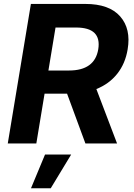

<svg xmlns="http://www.w3.org/2000/svg" viewBox="-20 -748 697 1001"><path d="M20.5 0 141.1 -727.5H424.8Q549.3 -727.5 606.4 -662.6Q663.6 -597.7 645.5 -490.7Q633.3 -416.5 591.3 -363.5Q549.3 -310.5 482.4 -283.7L590.3 0H425.3L329.6 -259.8H212.4L169.4 0ZM232.4 -380.4H339.8Q473.6 -380.4 492.2 -490.7Q510.7 -604.5 376.5 -604.5H269.5ZM141.6 233.4 214.8 57.6H351.1L244.6 233.4Z"/></svg>

Font: Inter
Style: Bold Italic
Weight: 700
Italic angle: -9.39999°
Designer: Rasmus Andersson
Foundry: rsms
Version: Version 4.001;git-9221beed3